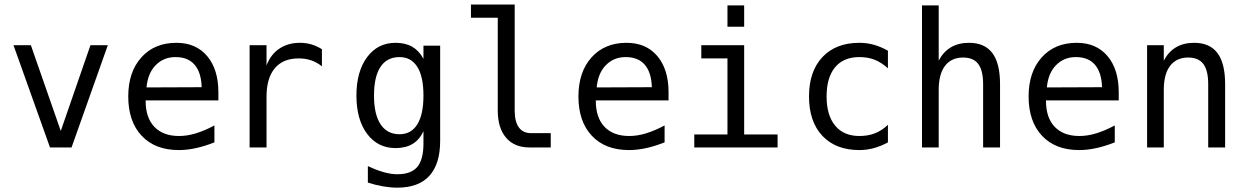

<svg xmlns="http://www.w3.org/2000/svg" viewBox="-20 -655 5540 853"><path d="M40 -454.1H117.2L250 -73.2L381.8 -454.1H459L297.9 0H202.1Z M950.2 -245.1V-209H627V-207Q627 -131.8 666 -91.3Q705.1 -50.8 775.4 -50.8Q811.5 -50.8 850.1 -62.5Q888.7 -74.2 932.6 -97.7V-22.5Q890.6 -5.9 851.1 2.9Q811.5 11.7 774.4 11.7Q668.9 11.7 609.4 -51.8Q549.8 -115.2 549.8 -226.6Q549.8 -335 607.9 -399.9Q666 -464.8 763.7 -464.8Q850.6 -464.8 900.4 -405.8Q950.2 -346.7 950.2 -245.1ZM876 -267.6Q874 -333 844.7 -367.2Q815.4 -401.4 759.8 -401.4Q707 -401.4 671.9 -365.7Q636.7 -330.1 630.9 -266.6Z M1410.2 -360.4Q1386.7 -378.9 1361.8 -387.2Q1336.9 -395.5 1306.6 -395.5Q1237.3 -395.5 1200.7 -351.6Q1164.1 -307.6 1164.1 -225.6V0H1088.9V-454.1H1164.1V-364.3Q1182.6 -413.1 1221.2 -439Q1259.8 -464.8 1312.5 -464.8Q1340.8 -464.8 1364.3 -457.5Q1387.7 -450.2 1410.2 -436.5Z M1861.3 -230.5Q1861.3 -314.5 1834 -357.9Q1806.6 -401.4 1754.9 -401.4Q1699.2 -401.4 1670.4 -357.9Q1641.6 -314.5 1641.6 -230.5Q1641.6 -146.5 1670.9 -102.5Q1700.2 -58.6 1754.9 -58.6Q1806.6 -58.6 1834 -102.5Q1861.3 -146.5 1861.3 -230.5ZM1935.5 -29.3Q1935.5 73.2 1887.7 126Q1839.8 178.7 1745.1 178.7Q1714.8 178.7 1681.2 172.9Q1647.5 167 1614.3 156.2V83Q1654.3 101.6 1686.5 110.4Q1718.8 119.1 1745.1 119.1Q1806.6 119.1 1834 86.4Q1861.3 53.7 1861.3 -17.6V-72.3Q1843.8 -34.2 1813 -15.6Q1782.2 2.9 1737.3 2.9Q1658.2 2.9 1610.8 -60.5Q1563.5 -124 1563.5 -230.5Q1563.5 -336.9 1610.8 -400.9Q1658.2 -464.8 1737.3 -464.8Q1781.2 -464.8 1811.5 -447.3Q1841.8 -429.7 1861.3 -393.6V-452.1H1935.5Z M2266.6 -164.1Q2266.6 -114.3 2285.2 -88.9Q2303.7 -63.5 2338.9 -63.5H2426.8V0H2332Q2265.6 0 2228.5 -43Q2191.4 -85.9 2191.4 -164.1V-576.2H2072.3V-634.8H2266.6Z M2950.2 -245.1V-209H2627V-207Q2627 -131.8 2666 -91.3Q2705.1 -50.8 2775.4 -50.8Q2811.5 -50.8 2850.1 -62.5Q2888.7 -74.2 2932.6 -97.7V-22.5Q2890.6 -5.9 2851.1 2.9Q2811.5 11.7 2774.4 11.7Q2668.9 11.7 2609.4 -51.8Q2549.8 -115.2 2549.8 -226.6Q2549.8 -335 2607.9 -399.9Q2666 -464.8 2763.7 -464.8Q2850.6 -464.8 2900.4 -405.8Q2950.2 -346.7 2950.2 -245.1ZM2876 -267.6Q2874 -333 2844.7 -367.2Q2815.4 -401.4 2759.8 -401.4Q2707 -401.4 2671.9 -365.7Q2636.7 -330.1 2630.9 -266.6Z M3095.7 -454.1H3286.1V-57.6H3434.6V0H3064.5V-57.6H3211.9V-395.5H3095.7ZM3211.9 -630.9H3286.1V-536.1H3211.9Z M3924.8 -22.5Q3894.5 -5.9 3862.8 2.9Q3831.1 11.7 3797.9 11.7Q3693.4 11.7 3633.8 -51.3Q3574.2 -114.3 3574.2 -226.6Q3574.2 -337.9 3633.8 -401.4Q3693.4 -464.8 3797.9 -464.8Q3831.1 -464.8 3862.3 -456.1Q3893.6 -447.3 3924.8 -429.7V-351.6Q3895.5 -377.9 3865.7 -389.6Q3835.9 -401.4 3797.9 -401.4Q3727.5 -401.4 3689.9 -356Q3652.3 -310.5 3652.3 -226.6Q3652.3 -142.6 3690.4 -96.7Q3728.5 -50.8 3797.9 -50.8Q3836.9 -50.8 3867.7 -63Q3898.4 -75.2 3924.8 -100.6Z M4422.9 -281.2V0H4347.7V-281.2Q4347.7 -341.8 4326.2 -370.6Q4304.7 -399.4 4258.8 -399.4Q4207 -399.4 4178.7 -362.8Q4150.4 -326.2 4150.4 -255.9V0H4076.2V-630.9H4150.4V-385.7Q4170.9 -424.8 4204.6 -444.8Q4238.3 -464.8 4285.2 -464.8Q4354.5 -464.8 4388.7 -419.4Q4422.9 -374 4422.9 -281.2Z M4950.2 -245.1V-209H4627V-207Q4627 -131.8 4666 -91.3Q4705.1 -50.8 4775.4 -50.8Q4811.5 -50.8 4850.1 -62.5Q4888.7 -74.2 4932.6 -97.7V-22.5Q4890.6 -5.9 4851.1 2.9Q4811.5 11.7 4774.4 11.7Q4668.9 11.7 4609.4 -51.8Q4549.8 -115.2 4549.8 -226.6Q4549.8 -335 4607.9 -399.9Q4666 -464.8 4763.7 -464.8Q4850.6 -464.8 4900.4 -405.8Q4950.2 -346.7 4950.2 -245.1ZM4876 -267.6Q4874 -333 4844.7 -367.2Q4815.4 -401.4 4759.8 -401.4Q4707 -401.4 4671.9 -365.7Q4636.7 -330.1 4630.9 -266.6Z M5422.9 -281.2V0H5347.7V-281.2Q5347.7 -341.8 5326.2 -370.6Q5304.7 -399.4 5258.8 -399.4Q5207 -399.4 5178.7 -362.8Q5150.4 -326.2 5150.4 -255.9V0H5076.2V-454.1H5150.4V-385.7Q5170.9 -424.8 5204.6 -444.8Q5238.3 -464.8 5285.2 -464.8Q5354.5 -464.8 5388.7 -419.4Q5422.9 -374 5422.9 -281.2Z"/></svg>

Font: BabelStone Shapes
Style: Regular
Weight: 400
Designer: Andrew West
Foundry: BabelStone
Version: Version 15.0.0 September 13, 2022